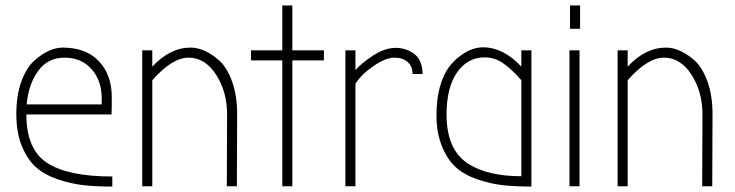

<svg xmlns="http://www.w3.org/2000/svg" viewBox="-20 -685 2703 706"><path d="M393 -36V1Q333 1 287.5 -4Q242 -9 193 -25.5Q144 -42 112.5 -70Q81 -98 60.5 -147.5Q40 -197 40 -265.5Q40 -334 58.5 -385Q77 -436 106 -462Q160 -510 211 -510Q296 -510 343.5 -460Q391 -410 391 -328Q391 -273 390 -264H77Q77 -135 154 -85.5Q231 -36 393 -36ZM354 -301V-323Q354 -389 316.5 -431Q279 -473 217.5 -473Q156 -473 120.5 -424.5Q85 -376 78 -301Z M814 0 815 -264Q815 -348 774.5 -410.5Q734 -473 673.5 -473Q613 -473 540 -390V0H503V-500H540V-440Q605 -510 681 -510Q732 -510 787 -462Q815 -436 833.5 -385Q852 -334 852 -265L851 0Z M1018 -463H903V-500H1018V-665H1055V-500H1171V-463H1055V0H1018Z M1287 0H1250V-500H1287V-427Q1308 -452 1351.5 -480.5Q1395 -509 1434.5 -509Q1474 -509 1503.5 -486.5Q1533 -464 1534 -413H1497Q1497 -441 1479 -457Q1461 -473 1430 -473Q1399 -473 1354.5 -443Q1310 -413 1287 -377Z M1897 -500H1934V1Q1874 1 1829 -4Q1784 -9 1735.5 -25.5Q1687 -42 1656 -70Q1625 -98 1605 -147.5Q1585 -197 1585 -259Q1585 -321 1597.5 -365.5Q1610 -410 1629.5 -436.5Q1649 -463 1673 -480Q1715 -511 1756 -511Q1831 -511 1897 -440ZM1622 -264Q1622 -133 1703 -82Q1775 -37 1897 -37V-390Q1863 -429 1831.5 -451.5Q1800 -474 1762 -474Q1699 -474 1660.5 -418.5Q1622 -363 1622 -264Z M2111 0H2074V-500H2111ZM2076 -665H2113V-579H2076Z M2562 0 2563 -264Q2563 -348 2522.5 -410.5Q2482 -473 2421.5 -473Q2361 -473 2288 -390V0H2251V-500H2288V-440Q2353 -510 2429 -510Q2480 -510 2535 -462Q2563 -436 2581.5 -385Q2600 -334 2600 -265L2599 0Z"/></svg>

Font: Bubbler One
Style: Regular
Weight: 400
Designer: Brenda Gallo (gbrenda1987@gmail.com)
Foundry: Brenda Gallo
Version: Version 1.003